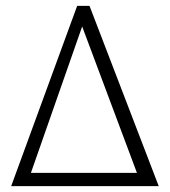

<svg xmlns="http://www.w3.org/2000/svg" viewBox="-20 -632 577 652"><path d="M18 0 242 -612H284L519 0ZM85 -45H445L259 -542Z"/></svg>

Font: Ancizar Sans Thin
Style: Regular
Weight: 100
Designer: Cesar Puertas, Viviana Monsalve, Julian Moncada, Julian Prieto, Jose Castro, Mariel Hernandez, Felipe Aragon, Sara Alarc
Version: Version 8.100